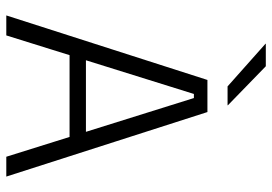

<svg xmlns="http://www.w3.org/2000/svg" viewBox="-147 -717 864 610"><g transform="rotate(90 285.0 -412.0)"><path d="M92.5 0H29L234 -639H336L541 0H478L291.5 -596H278.5ZM431 -201H138.5V-253H431ZM314.5 -704 190.5 -824.5H119V-823.5L254.5 -703H314.5Z"/></g></svg>

Font: Anek Kannada Medium Light
Style: Regular
Weight: 300
Version: Version 1.003